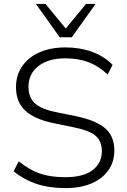

<svg xmlns="http://www.w3.org/2000/svg" viewBox="-20 -956 653 984"><path d="M316 8Q231 8 166 -14Q101 -36 50 -78L76 -129Q112 -101 146.5 -83Q181 -65 222 -56.5Q263 -48 315 -48Q408 -48 455 -84.5Q502 -121 502 -181Q502 -233 469.5 -260.5Q437 -288 356 -304L254 -325Q157 -345 109.5 -389Q62 -433 62 -509Q62 -571 94 -617Q126 -663 183 -688Q240 -713 315 -713Q390 -713 451.5 -690.5Q513 -668 557 -624L532 -574Q485 -618 433 -637.5Q381 -657 315 -657Q228 -657 177 -617.5Q126 -578 126 -511Q126 -457 158.5 -427Q191 -397 264 -382L367 -361Q470 -340 518 -299.5Q566 -259 566 -184Q566 -127 535.5 -83.5Q505 -40 449 -16Q393 8 316 8ZM286 -765 164 -936H213L317 -810L421 -936H470L348 -765Z"/></svg>

Font: Mulish ExtraLight Light
Style: Regular
Weight: 300
Version: Version 3.603